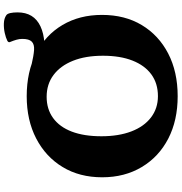

<svg xmlns="http://www.w3.org/2000/svg" viewBox="7 -931 938 992"><g transform="rotate(-90 476.0 -435.0)"><path d="M633 -742Q684 -730 713.5 -728Q743 -726 757 -740Q771 -754 771 -789Q771 -804 766.5 -819.5Q762 -835 755 -852Q751 -860 761 -866Q777 -874 801.5 -879.5Q826 -885 851.5 -884Q877 -883 894 -871Q901 -866 904.5 -851Q908 -836 908 -813Q908 -729 836 -695Q764 -661 639 -682ZM475 14Q350 14 256 -34.5Q162 -83 109 -171.5Q56 -260 56 -376Q56 -493 109 -580.5Q162 -668 256.5 -717Q351 -766 475 -766Q601 -766 696 -717.5Q791 -669 843 -581Q895 -493 895 -377Q895 -259 842.5 -171.5Q790 -84 695.5 -35Q601 14 475 14ZM475 -88Q541 -88 587.5 -122Q634 -156 659 -219.5Q684 -283 684 -372Q684 -462 658 -527Q632 -592 584.5 -627.5Q537 -663 472 -663Q408 -663 362 -629.5Q316 -596 292 -533Q268 -470 268 -380Q268 -291 293 -225.5Q318 -160 365 -124Q412 -88 475 -88Z"/></g></svg>

Font: Hahmlet ExtraBold
Style: Regular
Weight: 800
Designer: Minjoo Ham & Mark Frömberg
Foundry: hypertype
Version: Version 1.002